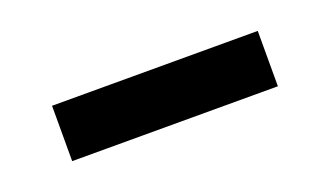

<svg xmlns="http://www.w3.org/2000/svg" viewBox="-27 -736 455 264"><g transform="rotate(-20 200.0 -603.5)"><path d="M350.5 -563.5H49.5V-644.5H350.5Z"/></g></svg>

Font: Anek Kannada Medium SemiBold
Style: Regular
Weight: 600
Version: Version 1.003